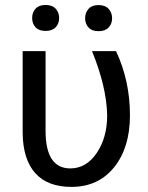

<svg xmlns="http://www.w3.org/2000/svg" viewBox="-20 -731 585 761"><path d="M160.6 -528.3V-212.4Q160.6 -63.5 258.8 -63.5Q321.8 -63.5 363.3 -124.5Q404.8 -185.5 404.8 -274.4Q402.3 -387.2 344.7 -528.3H439.9Q495.1 -410.6 495.1 -274.4Q495.1 -146 432.4 -68.1Q369.6 9.8 263.2 9.8Q168.5 9.8 119.6 -44.9Q70.8 -99.6 69.8 -204.6V-528.3ZM107.4 -659.7Q107.4 -681.6 120.8 -696.5Q134.3 -711.4 160.6 -711.4Q187 -711.4 200.7 -696.5Q214.4 -681.6 214.4 -659.7Q214.4 -637.7 200.7 -623Q187 -608.4 160.6 -608.4Q134.3 -608.4 120.8 -623Q107.4 -637.7 107.4 -659.7ZM317.4 -658.7Q317.4 -680.7 330.8 -695.8Q344.2 -710.9 370.6 -710.9Q397 -710.9 410.6 -695.8Q424.3 -680.7 424.3 -658.7Q424.3 -636.7 410.6 -622.1Q397 -607.4 370.6 -607.4Q344.2 -607.4 330.8 -622.1Q317.4 -636.7 317.4 -658.7Z"/></svg>

Font: Roboto-ThirdPerson-AD3FC
Style: ThirdPerson-AD3FC
Weight: 400
Designer: Google
Version: Version 2.137; 2017